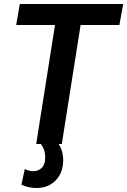

<svg xmlns="http://www.w3.org/2000/svg" viewBox="-20 -720 636 960"><path d="M87 204 104 125Q114 130 124.5 133Q135 136 146 136Q172 136 189 119Q206 102 206 67Q206 46 200 29Q194 12 181 -5L269 -6Q282 11 289 33.5Q296 56 296 82Q296 123 279 154Q262 185 232.5 202.5Q203 220 164 220Q143 220 124.5 216Q106 212 87 204ZM577 -595H383L289 0H161L255 -595H61L79 -700H596Z"/></svg>

Font: Georama ExtraCondensed Thin SemiBold
Style: Italic
Weight: 600
Italic angle: -9°
Version: Version 1.001